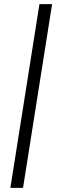

<svg xmlns="http://www.w3.org/2000/svg" viewBox="-20 -725 294 925"><path d="M30 180 170 -705H231L91 180Z"/></svg>

Font: Nunito Sans Light
Style: Italic
Weight: 300
Italic angle: -9°
Designer: Vernon Adams
Foundry: Vernon Adams
Version: Version 3.006; ttfautohint (v1.8.3)